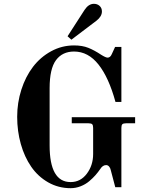

<svg xmlns="http://www.w3.org/2000/svg" viewBox="-20 -968 760 1006"><path d="M70 -356Q70 -430 92 -498.5Q114 -567 153 -618Q192 -669 248 -699.5Q304 -730 368 -730Q411 -730 442.5 -717.5Q474 -705 510 -681Q534 -666 544 -666Q558 -666 566 -685L583 -722H616V-434H585Q550 -562 496 -630Q442 -698 368 -698Q307 -698 273.5 -653Q240 -608 240 -506V-206Q240 -14 350 -14Q402 -14 435 -58Q468 -102 468 -161V-298Q468 -312 463 -317Q458 -322 444 -322H356V-354H688V-322H640Q626 -322 621 -317Q616 -312 616 -298V13H584L560 -78Q558 -88 551.5 -95.5Q545 -103 536 -103Q518 -103 505 -82Q494 -66 480.5 -50.5Q467 -35 447.5 -18.5Q428 -2 402.5 8Q377 18 350 18Q286 18 232.5 -12.5Q179 -43 143.5 -94.5Q108 -146 89 -213.5Q70 -281 70 -356ZM334 -778 423 -916Q444 -948 472 -948Q490 -948 502 -937Q514 -926 514 -908Q514 -882 486 -860L354 -760Z"/></svg>

Font: Old Standard TT
Style: Bold
Weight: 700
Designer: Alexey Kryukov <alexios@thessalonica.org.ru>
Version: Version 2.2